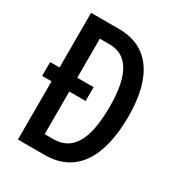

<svg xmlns="http://www.w3.org/2000/svg" viewBox="-170 -826 870 937"><g transform="rotate(30 264.5 -357.0)"><path d="M228 -714H70V-406H17V-328H70V0H221C390 0 481 -127 481 -367C481 -593 392 -714 228 -714ZM226 -626C326 -626 378 -540 378 -363C378 -180 329 -88 219 -88H170V-328H262V-406H170V-626Z"/></g></svg>

Font: Noto Sans Myanmar UI ExtraCondensed Medium
Style: Regular
Weight: 500
Width: 2
Designer: Monotype Design Team
Foundry: Monotype Imaging Inc.
Version: Version 2.103